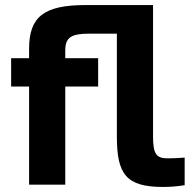

<svg xmlns="http://www.w3.org/2000/svg" viewBox="-20 -730 758 759"><path d="M334 -597H442V-190C442 -42 478 9 624 9C653 9 681 7 710 2V-107C687 -105 658 -104 642 -104C598 -104 585 -122 585 -190V-710H319C155 -710 95 -665 95 -537V-500H24V-388H95V0H238V-388H368V-500H238V-530C238 -582 261 -597 334 -597Z"/></svg>

Font: LT Wave Bold
Style: Regular
Weight: 700
Designer: Daniel Lyons
Version: Version 2.5 (Glyphs App)